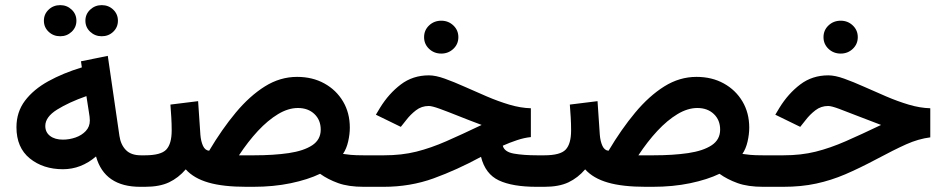

<svg xmlns="http://www.w3.org/2000/svg" viewBox="-20 -721 3648 741"><path d="M309.6 -641.1Q309.6 -666.5 328.1 -683.8Q346.7 -701.2 372.6 -701.2Q398.9 -701.2 417 -683.8Q435.1 -666.5 435.1 -641.1Q435.1 -615.7 417 -598.4Q398.9 -581.1 372.6 -581.1Q346.7 -581.1 328.1 -598.4Q309.6 -615.7 309.6 -641.1ZM149.4 -641.1Q149.4 -666.5 167.7 -683.8Q186 -701.2 212.4 -701.2Q238.3 -701.2 256.6 -683.8Q274.9 -666.5 274.9 -641.1Q274.9 -615.7 256.6 -598.4Q238.3 -581.1 212.4 -581.1Q186 -581.1 167.7 -598.4Q149.4 -615.7 149.4 -641.1ZM521.5 0Q383.3 0 350.6 -117.2Q293 -67.9 223.1 -67.9Q146.5 -67.9 95 -109.6Q43.5 -151.4 43.5 -230Q43.5 -288.6 76.4 -332.3Q109.4 -376 166.5 -407.5Q223.6 -439 295.9 -460.9L292.5 -484.4L396 -505.4L440.9 -196.8Q445.8 -162.6 465.8 -142.1Q485.8 -121.6 523.4 -121.6H538.6V0ZM326.7 -255.9Q326.7 -262.7 325.7 -270.8Q324.7 -278.8 323.2 -287.6L313.5 -350.1Q245.6 -326.2 200.2 -297.9Q154.8 -269.5 154.8 -234.9Q154.8 -210.4 173.3 -196.3Q191.9 -182.1 222.7 -182.1Q247.6 -182.1 271.5 -190.4Q295.4 -198.7 311 -215.3Q326.7 -231.9 326.7 -255.9Z M957 0H931.2Q841.3 0 784.7 -16.4Q728 -32.7 696.8 -67.4Q668.9 -34.7 632.3 -17.3Q595.7 0 539.1 0H519L519.5 -121.6H539.1Q601.1 -121.6 621.8 -143.8Q642.6 -166 642.6 -217.8Q642.6 -243.7 641.1 -268.1Q639.6 -292.5 637.7 -317.4L744.6 -330.6L753.4 -200.7Q755.4 -175.8 763.4 -158.2Q771.5 -140.6 787.1 -139.2Q836.4 -222.2 889.9 -286.4Q943.4 -350.6 1002.2 -387.5Q1061 -424.3 1126.5 -424.3Q1186 -424.3 1231.9 -398.9Q1277.8 -373.5 1304 -329.3Q1330.1 -285.2 1330.1 -228.5Q1330.1 -203.1 1323.7 -175Q1317.4 -147 1303.7 -127Q1315.9 -125 1334.2 -123.3Q1352.5 -121.6 1383.8 -121.6H1398.4V0H1384.3Q1324.7 0 1284.9 -14.4Q1245.1 -28.8 1215.3 -50.3Q1168.5 -27.8 1102.1 -13.9Q1035.6 0 957 0ZM1129.9 -304.2Q1092.3 -304.2 1053 -280.5Q1013.7 -256.8 975.3 -215.6Q937 -174.3 902.3 -121.6H960Q1036.1 -121.6 1094.2 -130.1Q1152.3 -138.7 1185.1 -160.4Q1217.8 -182.1 1217.8 -220.7Q1217.8 -257.8 1193.4 -281Q1168.9 -304.2 1129.9 -304.2Z M1616.7 -577.6Q1616.7 -604.5 1636 -622.8Q1655.3 -641.1 1683.1 -641.1Q1710.4 -641.1 1729.7 -622.8Q1749 -604.5 1749 -577.6Q1749 -550.8 1729.7 -532.5Q1710.4 -514.2 1683.1 -514.2Q1655.3 -514.2 1636 -532.5Q1616.7 -550.8 1616.7 -577.6ZM2028.8 -303.2V-191.9Q2003.4 -189.5 1974.9 -179.9Q1946.3 -170.4 1920.4 -158.7Q1926.3 -134.8 1963.1 -128.2Q2000 -121.6 2053.2 -121.6H2080.1V0H2051.3Q1958 0 1905.5 -24.7Q1853 -49.3 1836.4 -115.7Q1743.7 -65.4 1653.6 -32.7Q1563.5 0 1460.4 0H1378.9V-121.6H1461.9Q1530.3 -121.6 1586.7 -135.7Q1643.1 -149.9 1702.6 -176Q1762.2 -202.1 1838.9 -238.8Q1790.5 -256.8 1748.5 -273.7Q1706.5 -290.5 1676.8 -301.3Q1647 -312 1634.8 -312Q1606.9 -312 1585.2 -295.2Q1563.5 -278.3 1547.9 -257.8L1526.9 -231.4L1430.7 -278.3L1446.8 -305.2Q1480.5 -359.9 1526.9 -395Q1573.2 -430.2 1635.3 -430.2Q1661.1 -430.2 1696.5 -417.5Q1731.9 -404.8 1773.4 -386.2Q1814.9 -367.7 1858.6 -348.9Q1902.3 -330.1 1945.8 -317.1Q1989.3 -304.2 2028.8 -303.2Z M2498.5 0H2472.7Q2382.8 0 2326.2 -16.4Q2269.5 -32.7 2238.3 -67.4Q2210.4 -34.7 2173.8 -17.3Q2137.2 0 2080.6 0H2060.5L2061 -121.6H2080.6Q2142.6 -121.6 2163.3 -143.8Q2184.1 -166 2184.1 -217.8Q2184.1 -243.7 2182.6 -268.1Q2181.2 -292.5 2179.2 -317.4L2286.1 -330.6L2294.9 -200.7Q2296.9 -175.8 2304.9 -158.2Q2313 -140.6 2328.6 -139.2Q2377.9 -222.2 2431.4 -286.4Q2484.9 -350.6 2543.7 -387.5Q2602.5 -424.3 2668 -424.3Q2727.5 -424.3 2773.4 -398.9Q2819.3 -373.5 2845.5 -329.3Q2871.6 -285.2 2871.6 -228.5Q2871.6 -203.1 2865.2 -175Q2858.9 -147 2845.2 -127Q2857.4 -125 2875.7 -123.3Q2894 -121.6 2925.3 -121.6H2939.9V0H2925.8Q2866.2 0 2826.4 -14.4Q2786.6 -28.8 2756.8 -50.3Q2710 -27.8 2643.6 -13.9Q2577.1 0 2498.5 0ZM2671.4 -304.2Q2633.8 -304.2 2594.5 -280.5Q2555.2 -256.8 2516.8 -215.6Q2478.5 -174.3 2443.8 -121.6H2501.5Q2577.6 -121.6 2635.7 -130.1Q2693.8 -138.7 2726.6 -160.4Q2759.3 -182.1 2759.3 -220.7Q2759.3 -257.8 2734.9 -281Q2710.4 -304.2 2671.4 -304.2Z M3158.2 -577.6Q3158.2 -604.5 3177.5 -622.8Q3196.8 -641.1 3224.6 -641.1Q3252 -641.1 3271.2 -622.8Q3290.5 -604.5 3290.5 -577.6Q3290.5 -550.8 3271.2 -532.5Q3252 -514.2 3224.6 -514.2Q3196.8 -514.2 3177.5 -532.5Q3158.2 -550.8 3158.2 -577.6ZM2920.4 -121.6H3003.4Q3071.8 -121.6 3128.2 -135.7Q3184.6 -149.9 3244.1 -176Q3303.7 -202.1 3380.4 -238.8Q3332 -256.8 3290 -273.4Q3248 -290 3218.3 -301Q3188.5 -312 3176.3 -312Q3148.4 -312 3126.7 -295.2Q3105 -278.3 3089.4 -257.8L3068.4 -231.4L2972.2 -278.3L2988.3 -305.2Q3022 -359.9 3068.4 -395Q3114.7 -430.2 3176.8 -430.2Q3202.6 -430.2 3238 -417.5Q3273.4 -404.8 3314.9 -386.2Q3356.4 -367.7 3400.1 -348.9Q3443.8 -330.1 3487.3 -317.1Q3530.8 -304.2 3570.3 -303.2V-190.9Q3524.4 -185.1 3477.5 -164.1Q3430.7 -143.1 3359.4 -105Q3296.9 -71.8 3242.2 -48.3Q3187.5 -24.9 3130.1 -12.5Q3072.8 0 3002 0H2920.4Z"/></svg>

Font: Vazirmatn RD UI FD SemiBold
Style: Regular
Weight: 600
Designer: Saber Rastikerdar
Foundry: Saber Rastikerdar
Version: Version 33.003